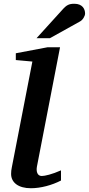

<svg xmlns="http://www.w3.org/2000/svg" viewBox="-20 -988 472 1020"><path d="M304 -29V-83C257 -62 218 -53 202 -53C177 -53 172 -79 176 -102L299 -737H233L64 -705V-669L152 -661L43 -100C40 -87 39 -75 39 -64C39 -18 78 12 144 12C196 12 256 -4 304 -29ZM432 -916C432 -940 418 -968 375 -968C348 -968 334 -962 312 -937L174 -785H245L405 -874C420 -882 432 -903 432 -916Z"/></svg>

Font: Veleka
Style: Bold Italic
Weight: 700
Italic angle: -12°
Designer: Stefan Peev, Context Ltd, 2016; SIL International, 1997-2014.
Foundry: Stefan Peev, Context Ltd, 2016
Version: Version 5.000